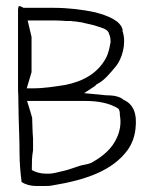

<svg xmlns="http://www.w3.org/2000/svg" viewBox="-20 -621 514 639"><path d="M40 -337C40 -324 40 -311 41 -301V-293C41 -275 42 -254 42 -234C43 -193 45 -154 45 -112C45 -78 48 -46 52 -15C65 -7 80 -2 104 -2H129C138 -2 146 -2 155 -4C264 -22 354 -52 405 -122C419 -142 428 -165 431 -193C437 -244 423 -274 393 -288H392C380 -300 358 -304 333 -304H332L260 -311L295 -334C298 -336 299 -338 301 -340C328 -353 346 -377 367 -402C385 -425 401 -473 389 -514L388 -516V-523C380 -552 342 -568 297 -580C256 -589 207 -595 157 -595H58C53 -598 50 -600 43 -601C41 -598 40 -592 40 -588ZM69 -327 85 -381V-498L72 -553H159C174 -553 188 -552 202 -551H217L223 -550C231 -550 241 -548 248 -547H250C268 -542 290 -539 308 -532C316 -529 333 -526 341 -514C343 -506 348 -501 348 -484V-481C345 -465 342 -444 331 -425C304 -377 257 -350 196 -338H195C163 -333 127 -327 89 -327ZM70 -285H266C305 -285 345 -278 373 -260C379 -256 379 -242 379 -237C384 -211 379 -185 370 -165C354 -127 323 -101 287 -81L286 -80C275 -75 263 -73 252 -71C234 -66 210 -56 187 -51H186C175 -49 160 -43 141 -43H133C114 -43 99 -48 86 -55V-64C86 -81 86 -98 90 -121V-160C88 -182 88 -206 87 -229C84 -239 80 -254 76 -266Z"/></svg>

Font: SolarCharger
Style: 150
Weight: 100
Designer: Mew Too
Foundry: Cannot Into Space Fonts/KineticPlasma Fonts
Version: Version 1.100